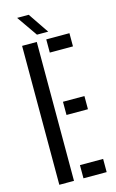

<svg xmlns="http://www.w3.org/2000/svg" viewBox="-142 -1013 646 1068"><g transform="rotate(-15 180.5 -479.0)"><path d="M59.9 0V-800H144.4V0ZM199 0V-76H332.5V0ZM199 -364.8V-440.8H322.5V-364.8ZM199 -724V-800H332.5V-724ZM155.9 -838.8 73.4 -957.5H140.1L220.7 -838.8Z"/></g></svg>

Font: Big Shoulders Stencil Text SC Thin
Style: Regular
Weight: 100
Designer: Patric King
Foundry: XO Type Co
Version: Version 2.001